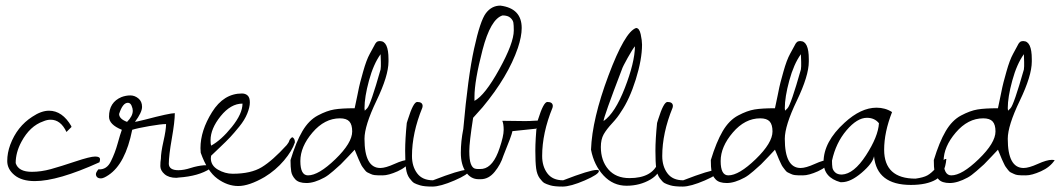

<svg xmlns="http://www.w3.org/2000/svg" viewBox="-20 -649 3794 687"><path d="M93.8 -34.2Q127 -34.2 162.1 -43.9Q197.3 -53.7 250 -71.3Q302.7 -88.9 320.3 -88.9Q337.9 -88.9 337.9 -79.1Q337.9 -74.2 335.9 -68.4Q187.5 -1 104.5 -1Q57.6 -1 31.7 -22.5Q5.9 -43.9 5.9 -72.8Q5.9 -101.6 16.6 -130.9Q41 -196.3 95.7 -231.4Q127.9 -252.9 155.3 -252.9Q203.1 -252.9 235.4 -197.3V-194.3L217.8 -176.8Q197.3 -220.7 161.1 -220.7Q148.4 -220.7 134.8 -214.8Q86.9 -198.2 56.6 -141.6Q36.1 -103.5 36.1 -65.4Q45.9 -34.2 93.8 -34.2Z M584 -62.5Q585 -40 618.2 -40Q637.7 -40 662.1 -47.9Q686.5 -55.7 709.5 -57.6Q732.4 -59.6 732.4 -45.9Q691.4 -18.6 619.1 -13.7Q615.2 -12.7 611.3 -12.7Q584 -12.7 568.8 -25.9Q553.7 -39.1 553.7 -54.7Q553.7 -70.3 555.7 -81.1Q555.7 -102.5 564.9 -143.6Q574.2 -184.6 574.2 -205.1Q556.6 -205.1 514.2 -197.8Q471.7 -190.4 453.1 -184.6Q428.7 -62.5 368.2 -22.5Q350.6 -10.7 341.3 -10.7Q332 -10.7 327.6 -15.1Q323.2 -19.5 323.2 -25.9Q323.2 -32.2 332 -43Q362.3 -41 377 -72.3Q391.6 -101.6 400.9 -135.3Q410.2 -168.9 416 -184.6Q370.1 -203.1 370.1 -231.4Q370.1 -283.2 415 -301.8Q430.7 -307.6 446.3 -307.6Q461.9 -307.6 475.1 -296.9Q488.3 -286.1 488.3 -266.6Q488.3 -247.1 462.9 -212.9Q465.8 -212.9 498 -220.7Q586.9 -244.1 605.5 -244.1Q605.5 -213.9 594.7 -152.8Q584 -91.8 584 -62.5ZM437.5 -281.2Q418.9 -281.2 406.2 -241.2Q406.2 -223.6 434.6 -212.9Q455.1 -233.4 455.1 -252.9Q455.1 -260.7 450.7 -271Q446.3 -281.2 437.5 -281.2Z M698.2 -102.5Q697.3 -111.3 697.3 -119.1Q697.3 -181.6 738.8 -248Q780.3 -314.5 845.7 -314.5Q858.4 -314.5 866.2 -307.1Q874 -299.8 874 -282.7Q874 -265.6 864.7 -242.7Q855.5 -219.7 836.4 -196.3Q817.4 -172.9 803.7 -158.2Q790 -143.6 765.1 -120.1Q740.2 -96.7 735.4 -91.8Q734.4 -84 734.4 -83Q734.4 -56.6 759.8 -42Q785.2 -27.3 812.5 -27.3Q877.9 -27.3 916.5 -50.8Q955.1 -74.2 1005.9 -129.9Q1013.7 -139.6 1015.1 -145.5Q1016.6 -151.4 1025.4 -158.2Q1035.2 -154.3 1035.2 -139.6Q1025.4 -109.4 996.1 -74.7Q966.8 -40 926.8 -15.6Q871.1 16.6 832.5 16.6Q793.9 16.6 757.8 -9.8Q721.7 -36.1 698.2 -102.5ZM847.7 -278.3Q805.7 -278.3 769.5 -233.4Q733.4 -188.5 733.4 -147.5Q733.4 -133.8 735.4 -127.9Q771.5 -147.5 809.6 -194.8Q847.7 -242.2 847.7 -278.3Z M1019.5 -76.2Q1039.1 -140.6 1062 -179.7Q1085 -218.8 1117.2 -235.8Q1149.4 -252.9 1175.8 -257.3Q1202.1 -261.7 1249 -261.7Q1252 -273.4 1258.8 -308.1Q1265.6 -342.8 1269 -355Q1272.5 -367.2 1279.3 -392.6Q1291 -434.6 1303.2 -456.5Q1315.4 -478.5 1318.4 -484.4Q1321.3 -490.2 1322.8 -492.7Q1324.2 -495.1 1327.1 -498Q1331.1 -502 1339.8 -502Q1370.1 -502 1370.1 -437.5V-428.7Q1370.1 -377.9 1327.1 -288.6Q1284.2 -199.2 1284.2 -152.3Q1284.2 -47.9 1340.8 -47.9Q1359.4 -47.9 1391.6 -62.5Q1423.8 -77.1 1442.4 -77.1L1452.1 -76.2Q1435.5 -50.8 1402.8 -36.1Q1370.1 -21.5 1349.1 -21.5Q1328.1 -21.5 1320.3 -22.5Q1312.5 -23.4 1305.7 -26.9Q1298.8 -30.3 1294.4 -32.2Q1290 -34.2 1284.7 -41.5Q1279.3 -48.8 1276.9 -51.8Q1274.4 -54.7 1269.5 -65.4Q1264.6 -76.2 1263.2 -79.1Q1261.7 -82 1256.3 -95.7Q1251 -109.4 1249 -113.3Q1246.1 -110.4 1226.6 -89.4Q1207 -68.4 1199.2 -61Q1191.4 -53.7 1172.4 -37.1Q1153.3 -20.5 1140.6 -13.7Q1104.5 5.9 1076.7 5.9Q1048.8 5.9 1036.6 -7.3Q1024.4 -20.5 1022 -35.6Q1019.5 -50.8 1019.5 -76.2ZM1082 -21.5Q1120.1 -21.5 1180.2 -79.6Q1240.2 -137.7 1240.2 -178.7Q1240.2 -203.1 1230 -214.4Q1219.7 -225.6 1196.3 -225.6Q1141.6 -225.6 1098.1 -174.8Q1054.7 -124 1054.7 -72.8Q1054.7 -21.5 1082 -21.5ZM1341.8 -455.1Q1316.4 -419.9 1300.3 -360.8Q1284.2 -301.8 1284.2 -261.7Q1284.2 -259.8 1285.2 -252.9L1293.9 -261.7Q1305.7 -273.4 1341.8 -400.4L1342.8 -412.1Q1342.8 -423.8 1342.8 -426.8Q1342.8 -429.7 1342.3 -441.4Q1341.8 -453.1 1341.8 -455.1Z M1435.5 -209 1439.5 -221.7Q1459 -284.2 1472.7 -284.2Q1492.2 -284.2 1492.2 -269.5Q1492.2 -266.6 1491.2 -263.7Q1454.1 -172.9 1454.1 -90.8Q1454.1 -53.7 1472.7 -28.8Q1491.2 -3.9 1529.3 -3.9Q1625 -41 1649.4 -41Q1657.2 -41 1657.2 -37.1Q1657.2 -25.4 1606.4 -3.4Q1555.7 18.6 1526.9 18.6Q1498 18.6 1483.4 14.2Q1468.8 9.8 1461.9 5.9Q1455.1 2 1445.3 -11.2Q1435.5 -24.4 1432.6 -46.4Q1429.7 -68.4 1429.7 -109.4Q1429.7 -150.4 1435.5 -209ZM1538.1 -422.9Z M1897.5 -188.5 1813.5 -179.7Q1811.5 -166 1781.2 -91.8Q1771.5 -60.5 1750 -34.2Q1728.5 -7.8 1700.2 -7.8Q1696.3 -7.8 1692.4 -7.8Q1664.1 -7.8 1646.5 -34.2Q1628.9 -60.5 1628.9 -102.1Q1628.9 -143.6 1637.7 -187.5Q1654.3 -374 1676.3 -474.6Q1698.2 -575.2 1718.8 -602.1Q1739.3 -628.9 1770.5 -628.9Q1846.7 -619.1 1846.7 -548.8Q1846.7 -518.6 1833 -477.5Q1797.9 -375 1707 -265.6L1672.9 -227.5Q1659.2 -139.6 1659.2 -108.4Q1659.2 -77.1 1664.6 -63Q1669.9 -48.8 1678.7 -45.9Q1687.5 -43 1707 -44.9Q1745.1 -50.8 1767.6 -119.1Q1782.2 -162.1 1782.2 -184.1Q1782.2 -206.1 1777.3 -216.8L1857.4 -215.8Q1877.9 -215.8 1887.7 -216.8L1910.2 -217.8Q1918.9 -217.8 1918.9 -214.8Q1918.9 -210 1897.5 -188.5ZM1778.3 -593.8Q1735.4 -581.1 1706.5 -470.2Q1677.7 -359.4 1677.7 -301.8Q1677.7 -294.9 1677.7 -288.1Q1714.8 -307.6 1766.6 -401.4Q1818.4 -495.1 1818.4 -540Q1818.4 -558.6 1816.9 -567.9Q1815.4 -577.1 1806.2 -585.4Q1796.9 -593.8 1778.3 -593.8Z M1901.4 -209 1905.3 -221.7Q1924.8 -284.2 1938.5 -284.2Q1958 -284.2 1958 -269.5Q1958 -266.6 1957 -263.7Q1919.9 -172.9 1919.9 -90.8Q1919.9 -53.7 1938.5 -28.8Q1957 -3.9 1995.1 -3.9Q2090.8 -41 2115.2 -41Q2123 -41 2123 -37.1Q2123 -25.4 2072.3 -3.4Q2021.5 18.6 1992.7 18.6Q1963.9 18.6 1949.2 14.2Q1934.6 9.8 1927.7 5.9Q1920.9 2 1911.1 -11.2Q1901.4 -24.4 1898.4 -46.4Q1895.5 -68.4 1895.5 -109.4Q1895.5 -150.4 1901.4 -209ZM2003.9 -422.9Z M2094.7 -113.3Q2098.6 -222.7 2157.2 -378.9Q2215.8 -535.2 2255.9 -548.8Q2267.6 -548.8 2272.5 -526.4Q2277.3 -503.9 2277.3 -489.3Q2277.3 -436.5 2254.9 -364.7Q2232.4 -293 2202.1 -249Q2190.4 -229.5 2170.4 -208Q2150.4 -186.5 2140.1 -168.5Q2129.9 -150.4 2129.9 -123Q2129.9 -74.2 2156.7 -43Q2183.6 -11.7 2232.4 -11.7Q2313.5 -11.7 2335 -67.4H2345.7Q2345.7 -29.3 2307.6 -6.8Q2269.5 15.6 2221.7 15.6Q2173.8 15.6 2139.6 -21Q2105.5 -57.6 2094.7 -113.3ZM2252 -483.4Q2244.1 -474.6 2226.1 -442.4Q2208 -410.2 2205.1 -400.4Q2139.6 -229.5 2139.6 -215.8Q2180.7 -244.1 2215.8 -334.5Q2251 -424.8 2252 -483.4Z M2331.1 -209 2335 -221.7Q2354.5 -284.2 2368.2 -284.2Q2387.7 -284.2 2387.7 -269.5Q2387.7 -266.6 2386.7 -263.7Q2349.6 -172.9 2349.6 -90.8Q2349.6 -53.7 2368.2 -28.8Q2386.7 -3.9 2424.8 -3.9Q2520.5 -41 2544.9 -41Q2552.7 -41 2552.7 -37.1Q2552.7 -25.4 2502 -3.4Q2451.2 18.6 2422.4 18.6Q2393.6 18.6 2378.9 14.2Q2364.3 9.8 2357.4 5.9Q2350.6 2 2340.8 -11.2Q2331.1 -24.4 2328.1 -46.4Q2325.2 -68.4 2325.2 -109.4Q2325.2 -150.4 2331.1 -209ZM2433.6 -422.9Z M2523.4 -76.2Q2543 -140.6 2565.9 -179.7Q2588.9 -218.8 2621.1 -235.8Q2653.3 -252.9 2679.7 -257.3Q2706.1 -261.7 2752.9 -261.7Q2755.9 -273.4 2762.7 -308.1Q2769.5 -342.8 2772.9 -355Q2776.4 -367.2 2783.2 -392.6Q2794.9 -434.6 2807.1 -456.5Q2819.3 -478.5 2822.3 -484.4Q2825.2 -490.2 2826.7 -492.7Q2828.1 -495.1 2831.1 -498Q2835 -502 2843.8 -502Q2874 -502 2874 -437.5V-428.7Q2874 -377.9 2831.1 -288.6Q2788.1 -199.2 2788.1 -152.3Q2788.1 -47.9 2844.7 -47.9Q2863.3 -47.9 2895.5 -62.5Q2927.7 -77.1 2946.3 -77.1L2956.1 -76.2Q2939.5 -50.8 2906.7 -36.1Q2874 -21.5 2853 -21.5Q2832 -21.5 2824.2 -22.5Q2816.4 -23.4 2809.6 -26.9Q2802.7 -30.3 2798.3 -32.2Q2793.9 -34.2 2788.6 -41.5Q2783.2 -48.8 2780.8 -51.8Q2778.3 -54.7 2773.4 -65.4Q2768.6 -76.2 2767.1 -79.1Q2765.6 -82 2760.3 -95.7Q2754.9 -109.4 2752.9 -113.3Q2750 -110.4 2730.5 -89.4Q2710.9 -68.4 2703.1 -61Q2695.3 -53.7 2676.3 -37.1Q2657.2 -20.5 2644.5 -13.7Q2608.4 5.9 2580.6 5.9Q2552.7 5.9 2540.5 -7.3Q2528.3 -20.5 2525.9 -35.6Q2523.4 -50.8 2523.4 -76.2ZM2585.9 -21.5Q2624 -21.5 2684.1 -79.6Q2744.1 -137.7 2744.1 -178.7Q2744.1 -203.1 2733.9 -214.4Q2723.6 -225.6 2700.2 -225.6Q2645.5 -225.6 2602.1 -174.8Q2558.6 -124 2558.6 -72.8Q2558.6 -21.5 2585.9 -21.5ZM2845.7 -455.1Q2820.3 -419.9 2804.2 -360.8Q2788.1 -301.8 2788.1 -261.7Q2788.1 -259.8 2789.1 -252.9L2797.9 -261.7Q2809.6 -273.4 2845.7 -400.4L2846.7 -412.1Q2846.7 -423.8 2846.7 -426.8Q2846.7 -429.7 2846.2 -441.4Q2845.7 -453.1 2845.7 -455.1Z M3171.9 -248Q3143.6 -175.8 3143.6 -113.3Q3143.6 -9.8 3255.9 -9.8Q3284.2 -13.7 3298.3 -21.5Q3312.5 -29.3 3329.1 -48.3Q3345.7 -67.4 3361.3 -80.1H3366.2Q3361.3 -25.4 3328.6 -6.3Q3295.9 12.7 3239.3 12.7Q3117.2 12.7 3107.4 -89.8Q3102.5 -64.5 3063 -30.8Q3023.4 2.9 2992.2 2.9Q2990.2 2.9 2987.3 2.9Q2926.8 -13.7 2926.8 -69.3Q2926.8 -141.6 3002 -210Q3060.5 -263.7 3116.2 -263.7Q3147.5 -263.7 3171.9 -248ZM2957 -74.2Q2957 -58.6 2958.5 -49.3Q2960 -40 2968.3 -32.2Q2976.6 -24.4 2992.2 -24.4Q3035.2 -26.4 3078.6 -93.3Q3122.1 -160.2 3125 -208Q3109.4 -227.5 3082 -227.5Q3046.9 -227.5 3008.8 -182.6Q2970.7 -137.7 2957 -74.2Z M3321.3 -76.2Q3340.8 -140.6 3363.8 -179.7Q3386.7 -218.8 3418.9 -235.8Q3451.2 -252.9 3477.5 -257.3Q3503.9 -261.7 3550.8 -261.7Q3553.7 -273.4 3560.5 -308.1Q3567.4 -342.8 3570.8 -355Q3574.2 -367.2 3581.1 -392.6Q3592.8 -434.6 3605 -456.5Q3617.2 -478.5 3620.1 -484.4Q3623 -490.2 3624.5 -492.7Q3626 -495.1 3628.9 -498Q3632.8 -502 3641.6 -502Q3671.9 -502 3671.9 -437.5V-428.7Q3671.9 -377.9 3628.9 -288.6Q3585.9 -199.2 3585.9 -152.3Q3585.9 -47.9 3642.6 -47.9Q3661.1 -47.9 3693.4 -62.5Q3725.6 -77.1 3744.1 -77.1L3753.9 -76.2Q3737.3 -50.8 3704.6 -36.1Q3671.9 -21.5 3650.9 -21.5Q3629.9 -21.5 3622.1 -22.5Q3614.3 -23.4 3607.4 -26.9Q3600.6 -30.3 3596.2 -32.2Q3591.8 -34.2 3586.4 -41.5Q3581.1 -48.8 3578.6 -51.8Q3576.2 -54.7 3571.3 -65.4Q3566.4 -76.2 3564.9 -79.1Q3563.5 -82 3558.1 -95.7Q3552.7 -109.4 3550.8 -113.3Q3547.9 -110.4 3528.3 -89.4Q3508.8 -68.4 3501 -61Q3493.2 -53.7 3474.1 -37.1Q3455.1 -20.5 3442.4 -13.7Q3406.2 5.9 3378.4 5.9Q3350.6 5.9 3338.4 -7.3Q3326.2 -20.5 3323.7 -35.6Q3321.3 -50.8 3321.3 -76.2ZM3383.8 -21.5Q3421.9 -21.5 3481.9 -79.6Q3542 -137.7 3542 -178.7Q3542 -203.1 3531.7 -214.4Q3521.5 -225.6 3498 -225.6Q3443.4 -225.6 3399.9 -174.8Q3356.4 -124 3356.4 -72.8Q3356.4 -21.5 3383.8 -21.5ZM3643.6 -455.1Q3618.2 -419.9 3602.1 -360.8Q3585.9 -301.8 3585.9 -261.7Q3585.9 -259.8 3586.9 -252.9L3595.7 -261.7Q3607.4 -273.4 3643.6 -400.4L3644.5 -412.1Q3644.5 -423.8 3644.5 -426.8Q3644.5 -429.7 3644 -441.4Q3643.6 -453.1 3643.6 -455.1Z"/></svg>

Font: Dawning of a New Day
Style: Regular
Weight: 400
Designer: Kimberly Geswein
Foundry: Kimberly Geswein
Version: Version 1.002 2010